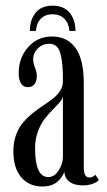

<svg xmlns="http://www.w3.org/2000/svg" viewBox="-20 -657 383 687"><path d="M168 -636.7Q208.5 -636.7 229.2 -611.3Q250 -585.9 250 -546.4H228.5Q226.1 -574.7 210 -590.3Q193.8 -606 168 -606Q142.1 -606 126.5 -590.3Q110.8 -574.7 108.4 -546.4H86.9Q86.9 -585.9 107.4 -611.3Q127.9 -636.7 168 -636.7ZM130.9 10.3Q85 10.3 56.4 -22.2Q27.8 -54.7 27.8 -116.7Q27.8 -148.4 37.6 -174.8Q47.4 -201.2 63 -219.2Q78.6 -237.3 97.4 -252.4Q116.2 -267.6 135.3 -280Q154.3 -292.5 169.9 -304.7Q185.5 -316.9 195.3 -332.3Q205.1 -347.7 205.1 -365.2Q205.1 -398.4 203.6 -419.2Q202.1 -439.9 197.5 -460.4Q192.9 -481 182.6 -490.7Q172.4 -500.5 156.2 -500.5Q132.3 -500.5 115.5 -483.9Q98.6 -467.3 98.6 -444.3Q98.6 -432.1 105.2 -415Q111.8 -397.9 111.8 -385.3Q111.8 -366.7 103.5 -356Q95.2 -345.2 79.1 -345.2Q63.5 -345.2 55.2 -358.4Q46.9 -371.6 46.9 -395.5Q46.9 -450.2 80.6 -488.3Q114.3 -526.4 166.5 -526.4Q220.2 -526.4 250 -485.6Q279.8 -444.8 279.8 -358.9V-58.1Q279.8 -22 299.3 -22Q312.5 -22 321.3 -31.7L333.5 -12.7Q327.1 -4.9 311.5 0.7Q295.9 6.3 275.9 6.3Q246.6 6.3 229.2 -6.1Q211.9 -18.6 210 -43Q204.6 -23.4 185.1 -6.6Q165.5 10.3 130.9 10.3ZM152.8 -23.4Q174.8 -23.4 189.9 -47.4Q205.1 -71.3 205.1 -95.7V-313Q204.1 -303.2 193.4 -290.8Q182.6 -278.3 168.2 -263.9Q153.8 -249.5 139.6 -231.4Q125.5 -213.4 115.5 -186Q105.5 -158.7 105.5 -126.5Q105.5 -23.4 152.8 -23.4Z"/></svg>

Font: Imbue
Style: Regular
Weight: 400
Designer: Tyler Finck
Foundry: Etcetera Type Company
Version: Version 0.910